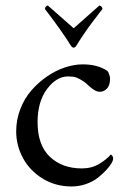

<svg xmlns="http://www.w3.org/2000/svg" viewBox="-20 -673 463 701"><path d="M39.1 -193.8Q39.1 -235.8 54.2 -274.9Q69.3 -314 94.7 -343Q120.1 -372.1 151.6 -393.8Q183.1 -415.5 217 -426.8Q251 -438 282.2 -438Q336.4 -438 372.1 -414.1Q375 -411.1 378.4 -402.1Q381.8 -393.1 381.8 -386.2Q381.8 -361.3 370.6 -349.6Q359.4 -337.9 344.2 -337.9Q334.5 -337.9 324.2 -344.2Q314 -350.6 302.7 -361.1Q291.5 -371.6 286.1 -375Q269.5 -386.2 258.5 -390.1Q247.6 -394 229 -394Q186 -394 151.6 -347.9Q117.2 -301.8 117.2 -227.1Q117.2 -143.1 162.1 -100.6Q207 -58.1 278.8 -58.1Q314.9 -58.1 342 -74.5Q369.1 -90.8 384.8 -108.9Q385.3 -108.9 387.2 -107.2Q389.2 -105.5 391.1 -102.1Q393.1 -98.6 393.1 -95.2Q393.1 -86.9 387.2 -77.1Q379.4 -64.5 367.4 -51.5Q355.5 -38.6 337.4 -24.2Q319.3 -9.8 293.9 -1Q268.6 7.8 241.2 7.8Q182.6 7.8 135.7 -21Q88.9 -49.8 64 -95.7Q39.1 -141.6 39.1 -193.8ZM144 -640.1Q144 -645 147.5 -648.9Q150.9 -652.8 154.8 -652.8L249 -569.8Q303.7 -618.7 342.8 -652.8Q346.7 -652.8 350.3 -648.9Q354 -645 354 -640.1Q352.1 -637.7 343 -626Q334 -614.3 332.3 -611.8Q330.6 -609.4 323.2 -599.9Q315.9 -590.3 313.7 -587.4Q311.5 -584.5 305.2 -575.9Q298.8 -567.4 296.1 -563.2Q293.5 -559.1 288.1 -551.3Q282.7 -543.5 278.8 -537.6Q274.9 -531.7 269.8 -523.9Q264.6 -516.1 259.8 -507.8Q254.4 -499 249 -499Q243.2 -499 237.8 -507.8Q204.6 -561.5 144 -640.1Z"/></svg>

Font: Crimson
Style: Roman
Weight: 400
Version: Version 0.8